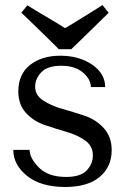

<svg xmlns="http://www.w3.org/2000/svg" viewBox="-20 -733 520 765"><path d="M399 -386H342Q342 -417 310.5 -444Q279 -471 224 -471Q169 -471 144.5 -445Q120 -419 120 -387Q120 -354 151.5 -333Q183 -312 227.5 -299.5Q272 -287 317 -272Q362 -257 393.5 -222.5Q425 -188 425 -135Q425 -68 377 -28Q329 12 240 12Q143 12 88 -32Q33 -76 33 -136H98Q98 -103 135 -65.5Q172 -28 243 -28Q301 -28 325.5 -54Q350 -80 350 -114Q350 -151 319.5 -173Q289 -195 245.5 -207.5Q202 -220 158 -235Q114 -250 83.5 -283Q53 -316 53 -369Q53 -437 99.5 -474Q146 -511 220 -511Q295 -511 347 -475.5Q399 -440 399 -386ZM239 -621Q239 -620 276.5 -643Q314 -666 351.5 -689.5Q389 -713 388 -713L413 -682L376 -646Q339 -609 300.5 -572Q262 -535 264 -537H214Q215 -537 177.5 -573.5Q140 -610 102.5 -646.5Q65 -683 65 -682L89 -712L126 -689Q164 -666 202 -644Z"/></svg>

Font: Tenor Sans
Style: Regular
Weight: 400
Designer: Denis Masharov
Foundry: Denis Masharov
Version: Version 1.1